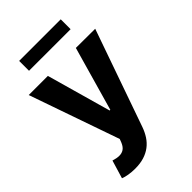

<svg xmlns="http://www.w3.org/2000/svg" viewBox="-272 -826 1129 1129"><g transform="rotate(-45 293.0 -261.5)"><path d="M17 -545.5H176.1L289.1 -144.9H294.7L408.7 -545.5L568.9 -544.7L356.9 58.9Q345.5 91.6 328.1 118.4Q310.7 145.2 286 164.1Q261.4 182.9 228.7 193.2Q196 203.5 153.8 203.5Q125 203.5 100 199.2Q74.9 195 58.6 188.2L92.7 74.9Q106.2 79.2 118.3 81.5Q130.3 83.8 141.3 83.8Q162.3 83.8 177.7 73.5Q193.2 63.2 203.8 38.7L212.7 15.6ZM119 -727.3H464.8V-645.2H119Z"/></g></svg>

Font: Cannonade
Style: Bold
Weight: 700
Designer: Rasmus Andersson
Foundry: rsms
Version: Version 3.012;git-f93a4a705